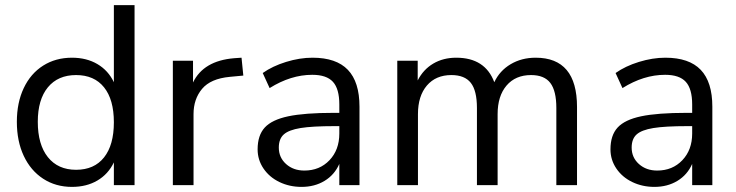

<svg xmlns="http://www.w3.org/2000/svg" viewBox="-20 -725 2883 752"><path d="M507 -705V0H426V-89Q404 -43 361.5 -18Q319 7 262 7Q198 7 149 -25Q100 -57 73 -114.5Q46 -172 46 -248Q46 -323 73 -380Q100 -437 149 -468Q198 -499 262 -499Q319 -499 361.5 -474Q404 -449 426 -403V-705ZM426 -246Q426 -335 387.5 -383Q349 -431 278 -431Q207 -431 167.5 -383Q128 -335 128 -248Q128 -159 167.5 -109.5Q207 -60 278 -60Q349 -60 387.5 -108.5Q426 -157 426 -246Z M933 -429 880 -424Q805 -417 771.5 -377Q738 -337 738 -278V0H657V-487H736V-402Q777 -487 897 -497L926 -499Z M1388 -307V0H1309V-83Q1290 -40 1251 -16.5Q1212 7 1161 7Q1114 7 1074.5 -12Q1035 -31 1012 -65Q989 -99 989 -140Q989 -195 1017 -225.5Q1045 -256 1109 -269.5Q1173 -283 1287 -283H1309V-316Q1309 -377 1284 -404.5Q1259 -432 1203 -432Q1119 -432 1036 -380L1009 -439Q1047 -466 1100.5 -482.5Q1154 -499 1204 -499Q1297 -499 1342.5 -451.5Q1388 -404 1388 -307ZM1309 -202V-231H1291Q1203 -231 1157 -223.5Q1111 -216 1091.5 -198.5Q1072 -181 1072 -147Q1072 -108 1100.5 -82.5Q1129 -57 1172 -57Q1232 -57 1270.5 -97.5Q1309 -138 1309 -202Z M2240 -306V0H2159V-302Q2159 -369 2135.5 -400Q2112 -431 2060 -431Q1999 -431 1964 -390Q1929 -349 1929 -278V0H1848V-302Q1848 -370 1824 -400.5Q1800 -431 1748 -431Q1687 -431 1652 -390Q1617 -349 1617 -278V0H1536V-487H1616V-410Q1638 -453 1677 -476Q1716 -499 1767 -499Q1880 -499 1916 -403Q1937 -448 1980 -473.5Q2023 -499 2078 -499Q2240 -499 2240 -306Z M2770 -307V0H2691V-83Q2672 -40 2633 -16.5Q2594 7 2543 7Q2496 7 2456.5 -12Q2417 -31 2394 -65Q2371 -99 2371 -140Q2371 -195 2399 -225.5Q2427 -256 2491 -269.5Q2555 -283 2669 -283H2691V-316Q2691 -377 2666 -404.5Q2641 -432 2585 -432Q2501 -432 2418 -380L2391 -439Q2429 -466 2482.5 -482.5Q2536 -499 2586 -499Q2679 -499 2724.5 -451.5Q2770 -404 2770 -307ZM2691 -202V-231H2673Q2585 -231 2539 -223.5Q2493 -216 2473.5 -198.5Q2454 -181 2454 -147Q2454 -108 2482.5 -82.5Q2511 -57 2554 -57Q2614 -57 2652.5 -97.5Q2691 -138 2691 -202Z"/></svg>

Font: wassup Sans
Style: Regular
Weight: 400
Version: Version 2.001